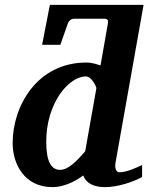

<svg xmlns="http://www.w3.org/2000/svg" viewBox="-20 -757 610 789"><path d="M393 -488C380 -492 360 -500 335 -500C133 -500 32 -322 32 -169C32 -83 80 12 196 12C239 12 286 -9 322 -36C333 -6 362 12 412 12C464 12 530 -10 564 -30V-79C542 -68 499 -49 471 -49C463 -49 449 -57 455 -90L570 -737H185L153 -573H228L259 -661C263 -672 273 -680 285 -680H409C423 -680 426 -673 423 -658ZM376 -394 330 -135C296 -96 261 -59 227 -59C190 -59 170 -94 170 -175C170 -334 263 -443 333 -443C357 -443 377 -399 376 -394Z"/></svg>

Font: Veleka
Style: Bold Italic
Weight: 700
Italic angle: -12°
Designer: Stefan Peev, Context Ltd, 2016; SIL International, 1997-2014.
Foundry: Stefan Peev, Context Ltd, 2016
Version: Version 5.000